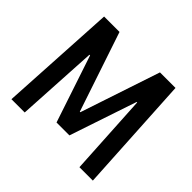

<svg xmlns="http://www.w3.org/2000/svg" viewBox="-165 -892 1084 1084"><g transform="rotate(45 376.5 -350.0)"><path d="M52 0 92 -700H215L375 -223H379L538 -700H662L702 0H595L567 -489H563L428 -87H325L191 -489H186L158 0Z"/></g></svg>

Font: Cuprum SemiBold
Style: Regular
Weight: 600
Designer: Jovanny Lemonad
Foundry: Jovanny Lemonad
Version: Version 3.000